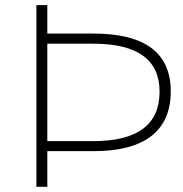

<svg xmlns="http://www.w3.org/2000/svg" viewBox="-20 -719 706 739"><path d="M120.1 0V-699.2H162.1V-589.8H339.8Q637.2 -589.8 637.2 -367.2Q637.2 -253.4 562.3 -195.3Q487.3 -137.2 339.8 -137.2H162.1V0ZM162.1 -175.8H338.9Q594.2 -175.8 594.2 -366.2Q594.2 -550.8 338.9 -550.8H162.1Z"/></svg>

Font: Trueno UltraLight
Style: Regular
Weight: 250
Designer: Julieta Ulanovsky
Foundry: Julieta Ulanovsky
Version: Version 3.001b | FøM Fix